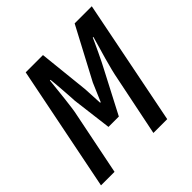

<svg xmlns="http://www.w3.org/2000/svg" viewBox="-172 -799 943 943"><g transform="rotate(-45 300.0 -327.0)"><path d="M7 0 138 -654H258L286 -388L291 -290H295L336 -386L478 -654H597L467 0H371L435 -313Q439 -335 446.5 -365Q454 -395 463 -427Q472 -459 481 -489Q490 -519 496 -542H492Q490 -537 480.5 -516.5Q471 -496 459.5 -471.5Q448 -447 437 -425Q426 -403 421 -394L308 -177H236L210 -385Q210 -390 208.5 -413Q207 -436 205 -463Q203 -490 201 -513Q199 -536 198 -542H194Q191 -516 188 -485.5Q185 -455 181.5 -425.5Q178 -396 174.5 -370Q171 -344 167 -327L101 0Z"/></g></svg>

Font: Source Code Pro Semibold
Style: Italic
Weight: 600
Italic angle: -11°
Monospace: yes
Designer: Paul D. Hunt, Teo Tuominen
Foundry: Adobe Systems Incorporated
Version: Version 1.050;PS 1.000;hotconv 16.6.51;makeotf.lib2.5.65220